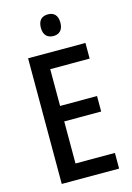

<svg xmlns="http://www.w3.org/2000/svg" viewBox="-136 -987 726 1054"><g transform="rotate(-15 227.5 -459.5)"><path d="M246 -919C211 -919 190 -899 190 -857C190 -817 211 -796 246 -796C280 -796 301 -817 301 -857C301 -899 281 -919 246 -919ZM405 0V-89H181V-328H391V-416H181V-625H405V-714H79V0Z"/></g></svg>

Font: Noto Sans Gurmukhi UI Condensed Medium
Style: Regular
Weight: 500
Width: 3
Designer: Jelle Bosma - Monotype Design Team
Foundry: Monotype Imaging Inc.
Version: Version 2.004